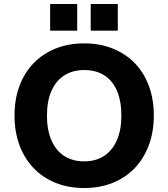

<svg xmlns="http://www.w3.org/2000/svg" viewBox="-20 -934 846 965"><path d="M403 11Q324 11 259.5 -15Q195 -41 149 -89Q103 -137 78 -204Q53 -271 53 -353Q53 -436 78 -502.5Q103 -569 149 -616.5Q195 -664 259.5 -690Q324 -716 403 -716Q482 -716 546.5 -690Q611 -664 657 -617Q703 -570 728 -503Q753 -436 753 -354Q753 -271 728 -204Q703 -137 657 -89Q611 -41 546.5 -15Q482 11 403 11ZM403 -123Q462 -123 503.5 -150.5Q545 -178 567.5 -229.5Q590 -281 590 -353Q590 -426 568 -477.5Q546 -529 504 -555.5Q462 -582 403 -582Q345 -582 303 -555Q261 -528 238.5 -477Q216 -426 216 -353Q216 -281 238.5 -229Q261 -177 303 -150Q345 -123 403 -123ZM436 -780V-914H572V-780ZM232 -780V-914H368V-780Z"/></svg>

Font: Nunito Sans 11pt ExtraBold
Style: Regular
Weight: 800
Version: Version 3.101;gftools[0.9.27]